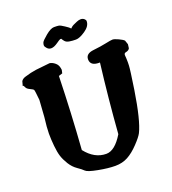

<svg xmlns="http://www.w3.org/2000/svg" viewBox="-151 -955 970 1081"><g transform="rotate(-20 333.5 -414.5)"><path d="M384.8 -799.8Q387.2 -801.8 393.6 -807.9Q399.9 -814 428.7 -825.7Q441.4 -831.1 452.1 -831.1Q465.3 -831.1 474.1 -822.8Q481 -816.9 481 -809.6Q481 -779.8 446 -756.1Q411.1 -732.4 389.6 -732.4Q368.2 -732.4 350.1 -735.4Q332 -738.3 323.5 -749Q314.9 -759.8 312.5 -765.1H306.2Q300.8 -763.7 281.7 -750Q258.8 -733.9 241.7 -733.9Q228 -733.9 218.3 -744.1Q208 -754.9 207.5 -762.7Q207 -770.5 210.9 -780Q214.8 -789.6 245.6 -815.2Q276.4 -840.8 296.4 -840.8Q316.4 -840.8 325.4 -839.1Q334.5 -837.4 356 -823Q377.4 -808.6 380.6 -804.9Q383.8 -801.3 384.8 -799.8ZM207 -136.7Q259.8 -69.3 330.1 -69.3Q381.8 -69.3 430.7 -150.4Q446.3 -358.9 471.7 -565.4L468.3 -564.9H467.3Q417 -564.9 414.6 -601.1V-604.5Q414.6 -638.2 461.2 -643.3Q507.8 -648.4 539.6 -655.3Q571.3 -662.1 581.8 -662.1Q592.3 -662.1 615.5 -651.4Q638.7 -640.6 646.5 -632.3L654.8 -607.9L651.9 -584.5Q646.5 -572.8 627.9 -569.3Q617.7 -567.4 617.7 -556.2V-555.7Q617.7 -546.4 619.1 -534.2Q620.1 -524.4 619.6 -512.7Q619.1 -503.9 619.1 -493.2Q618.2 -468.8 600.6 -353.5Q573.7 -180.2 541.5 -115.7Q531.2 -95.7 497.3 -60.1Q463.4 -24.4 430.2 -6.3Q397 11.7 354.7 11.7Q312.5 11.7 253.7 0.5Q194.8 -10.7 183.3 -22.5Q171.9 -34.2 147.2 -51Q122.6 -67.9 105.2 -95.9Q87.9 -124 80.1 -148.7Q72.3 -173.3 68.4 -212.6Q64.5 -252 64.5 -286.6Q64.5 -321.3 72.3 -383.8L79.1 -483.9Q73.7 -541 70.8 -546.1Q67.9 -551.3 51.3 -558.8Q34.7 -566.4 29.8 -575Q24.9 -583.5 22.5 -588.9H17.6L24.9 -615.7Q32.2 -627.9 49.8 -633.3Q86.9 -645 119.1 -649.4L201.7 -658.2H207.5L209.5 -656.7Q221.2 -654.8 235.8 -642.6Q250.5 -630.4 253.9 -609.4L255.4 -599.6L251 -580.1L228.5 -572.8Q222.7 -353 207 -136.7Z"/></g></svg>

Font: Drukaatie burti
Style: Bold
Weight: 700
Version: Version 0.14